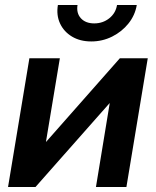

<svg xmlns="http://www.w3.org/2000/svg" viewBox="-20 -749 623 769"><path d="M486.3 0H364.3L419.4 -335.4H418.5L122.1 0H12.2L97.7 -515.6H219.7L164.1 -181.2H165L460 -515.6H571.8ZM345.7 -583Q300.8 -583 268.3 -602.5Q235.8 -622.1 220.5 -655Q205.1 -688 211.9 -729H290.5Q285.2 -696.3 304 -675.8Q322.8 -655.3 357.4 -655.3Q392.1 -655.3 417.7 -675.8Q443.4 -696.3 448.7 -729H527.8Q521 -688 494.6 -655Q468.3 -622.1 429.2 -602.5Q390.1 -583 345.7 -583Z"/></svg>

Font: Inter Display SemiBold
Style: Italic
Weight: 600
Italic angle: -9.39999°
Designer: Rasmus Andersson
Foundry: rsms
Version: Version 4.000;git-a52131595